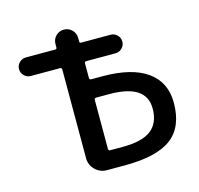

<svg xmlns="http://www.w3.org/2000/svg" viewBox="-106 -867 990 957"><g transform="rotate(-15 389.0 -388.0)"><path d="M362.3 -489.3Q362.3 -479.5 372.1 -479.5H429.7Q581.1 -479.5 660.2 -422.9Q739.3 -366.2 739.3 -260.7Q739.3 -135.7 663.6 -78.6Q587.9 -21.5 422.9 -21.5H330.1Q294.9 -21.5 270 -46.4Q245.1 -71.3 245.1 -106.4V-563.5Q245.1 -573.2 235.4 -573.2H85Q65.4 -573.2 51.3 -587.4Q37.1 -601.6 37.1 -621.1Q37.1 -640.6 51.3 -654.8Q65.4 -668.9 85 -668.9H236.3Q245.1 -668.9 245.1 -677.7V-695.3Q245.1 -719.7 262.2 -736.8Q279.3 -753.9 303.7 -753.9Q328.1 -753.9 345.2 -736.8Q362.3 -719.7 362.3 -695.3V-677.7Q362.3 -668.9 371.1 -668.9H522.5Q542 -668.9 556.2 -654.8Q570.3 -640.6 570.3 -621.1Q570.3 -601.6 556.2 -587.4Q542 -573.2 522.5 -573.2H372.1Q362.3 -573.2 362.3 -563.5ZM362.3 -123Q362.3 -113.3 372.1 -113.3H437.5Q537.1 -113.3 583.5 -149.4Q629.9 -185.5 629.9 -259.8Q629.9 -384.8 439.5 -384.8H372.1Q362.3 -384.8 362.3 -375Z"/></g></svg>

Font: Gen Jyuu GothicX Medium
Style: Regular
Weight: 500
Designer: Ryoko NISHIZUKA (kana &amp; ideographs); Paul D. Hunt (Latin, Greek &amp; Cyrillic); Wenlong ZHANG (bopomofo); Sandoll C
Version: Version 1.058.20140828